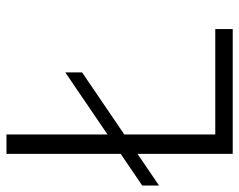

<svg xmlns="http://www.w3.org/2000/svg" viewBox="-93 -647 740 594"><g transform="rotate(-90 277.0 -350.0)"><path d="M98 -700H158V-54H484V0H98ZM0 -280 350 -518V-466L0 -228Z"/></g></svg>

Font: Moderustic Light
Style: Regular
Weight: 300
Designer: Tural Alisoy
Foundry: TAFT Foundry
Version: Version 2.120